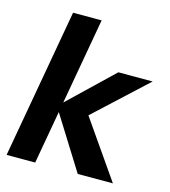

<svg xmlns="http://www.w3.org/2000/svg" viewBox="-106 -790 775 876"><g transform="rotate(15 281.5 -352.5)"><path d="M342 0 170 -275 401 -496H563L269 -224L285 -321L508 0ZM6 0 131 -705H266L141 0Z"/></g></svg>

Font: DM Sans 36pt
Style: Bold Italic
Weight: 700
Italic angle: -10°
Designer: Colophon Foundry, Jonny Pinhorn
Foundry: Colophon Foundry
Version: Version 4.004;gftools[0.9.30]